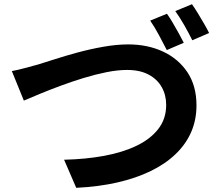

<svg xmlns="http://www.w3.org/2000/svg" viewBox="-20 -869 1040 908"><path d="M36 -532.9Q63.8 -537.9 97.9 -547.2Q132.1 -556.4 159.5 -563.8Q188.3 -572.5 237.6 -588.4Q286.9 -604.4 346.5 -620.6Q406 -636.8 468.9 -647.9Q531.7 -659 586.5 -659Q677.3 -659 750.1 -625.5Q822.9 -591.9 866.1 -527.6Q909.2 -463.3 909.2 -370.3Q909.2 -302.1 884.1 -244.5Q859 -186.8 810.7 -140.5Q762.5 -94.1 693.2 -60.3Q624 -26.5 535 -6.1Q446 14.2 340.5 19.2L283.1 -113.6Q384.3 -115.9 472 -131.9Q559.6 -148 625.6 -179.6Q691.6 -211.3 728.7 -259.3Q765.9 -307.3 765.9 -372.7Q765.9 -419.8 744.8 -457.1Q723.7 -494.5 682.6 -516.3Q641.4 -538.2 581.3 -538.2Q536.6 -538.2 483.9 -527.7Q431.1 -517.1 375.6 -500.2Q320.2 -483.2 267.2 -463.6Q214.3 -444 169.3 -425.4Q124.4 -406.8 92.8 -393.2ZM769.5 -804Q782.5 -786 797.2 -760.8Q812 -735.7 825.8 -710.7Q839.6 -685.7 849.1 -666.6L768.8 -632.3Q753.2 -663.3 731.7 -703Q710.3 -742.7 690.3 -771.5ZM887.9 -849.1Q901.1 -830.4 916.5 -805.1Q931.8 -779.8 946.1 -755.2Q960.4 -730.6 968.9 -712.9L889.4 -678.6Q874 -710.3 851.6 -749.5Q829.3 -788.6 808.9 -816.6Z"/></svg>

Font: Noto Sans HK Thin
Style: Regular
Weight: 100
Designer: Ryoko NISHIZUKA 西塚涼子 (kana, bopomofo & ideographs); Paul D. Hunt (Latin, Greek & Cyrillic); Sandoll Communications 산돌커뮤니
Foundry: Adobe
Version: Version 2.004-H2;hotconv 1.0.118;makeotfexe 2.5.65603